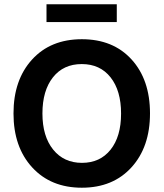

<svg xmlns="http://www.w3.org/2000/svg" viewBox="-20 -869 763 896"><path d="M525 -766H197V-849H525ZM361.5 -570Q276 -570 227 -508Q178 -446 178 -339.5Q178 -233 228 -171Q278 -109 362.5 -109Q447 -109 496 -170.5Q545 -232 545 -339Q545 -446 496 -508Q447 -570 361.5 -570ZM362 -686Q508 -686 594 -591.5Q680 -497 680 -340Q680 -183 593.5 -88Q507 7 362 7Q217 7 130 -88Q43 -183 43 -339.5Q43 -496 129.5 -591Q216 -686 362 -686Z"/></svg>

Font: Hind Jalandhar SemiBold
Style: Regular
Weight: 600
Designer: Namrata Goyal
Foundry: Indian Type Foundry
Version: Version 0.702;PS 1.0;hotconv 1.0.81;makeotf.lib2.5.63406